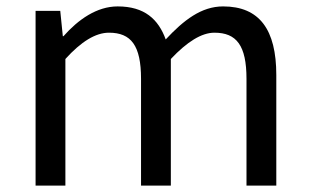

<svg xmlns="http://www.w3.org/2000/svg" viewBox="-20 -578 966 599"><path d="M168 -544H91V1H184V-394C233 -448 278 -476 320 -476C389 -476 420 -436 420 -332V1H513V-394C564 -448 609 -476 649 -476C718 -476 749 -436 749 -332V1H842V-344C842 -485 790 -558 676 -558C608 -558 553 -515 497 -455C474 -518 431 -558 347 -558C282 -558 224 -517 178 -465H176Z"/></svg>

Font: Bithumb Trading Sans
Style: Regular
Weight: 400
Designer: HamHyungwon
Foundry: Bithumb
Version: Version 1.300;FEAKit 1.0